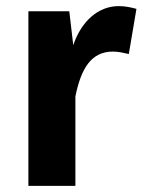

<svg xmlns="http://www.w3.org/2000/svg" viewBox="-20 -609 468 629"><path d="M369 -589C303 -589 247 -541 220 -461L207 -572H73V0H227V-293C246 -387 280 -440 350 -440C369 -440 383 -436 402 -432L427 -580C408 -585 390 -589 369 -589Z"/></svg>

Font: Glow Sans TC Normal
Style: Bold
Weight: 700
Designer: Ryoko NISHIZUKA (kana, bopomofo & ideographs); Paul D. Hunt (Latin, Greek & Cyrillic); Sandoll Communications, Soo-young
Version: Version 0.93